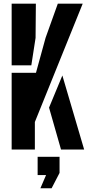

<svg xmlns="http://www.w3.org/2000/svg" viewBox="-20 -820 491 1053"><path d="M43.9 0V-420.8H177.3L230 -612.8L297.1 -800H433.6L171.2 -150.9V0ZM314.6 0 249 -229.8 322 -406 441.5 0ZM43.9 -461.8V-800H176.7L175.1 -612.2L151.8 -461.8ZM201.5 212.6 232.7 140H186.4V40H306.6V128.4L263 212.6Z"/></svg>

Font: Big Shoulders Stencil Display SC Thin
Style: Regular
Weight: 100
Designer: Patric King
Foundry: XO Type Co
Version: Version 2.001